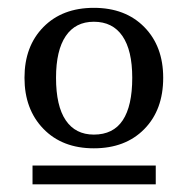

<svg xmlns="http://www.w3.org/2000/svg" viewBox="-20 -715 480 490"><path d="M219.5 -371.5Q269 -371.5 293.2 -408Q317.5 -444.5 317.5 -516.5Q317.5 -586.5 292.5 -623Q267.5 -659.5 219.5 -659.5Q172.5 -659.5 147.8 -623Q123 -586.5 123 -516.5Q123 -444.5 147.8 -408Q172.5 -371.5 219.5 -371.5ZM219.5 -336.5Q139 -336.5 90.8 -386.2Q42.5 -436 42.5 -516.5Q42.5 -597 90.8 -646Q139 -695 219.5 -695Q300 -695 348.2 -646Q396.5 -597 396.5 -516.5Q396.5 -434.5 348.2 -385.5Q300 -336.5 219.5 -336.5ZM63 -292.5H377.5V-244.5H63Z"/></svg>

Font: MM Phetkon
Style: Regular
Weight: 400
Designer: Khon Soe Zaw Thu
Version: Version 1.00 July 15, 2016, initial release